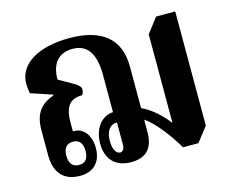

<svg xmlns="http://www.w3.org/2000/svg" viewBox="-85 -677 964 804"><g transform="rotate(-15 397.5 -274.5)"><path d="M170 10C228 10 263 -25 263 -86C263 -146 230 -178 193 -178H188V-214C188 -285 211 -314 264 -314C269 -319 272 -328 272 -336C272 -349 264 -357 245 -368L182 -404C182 -476 217 -512 275 -512C338 -512 371 -469 371 -372V-212C321 -210 285 -163 285 -99C285 -32 322 10 391 10C453 10 489 -21 489 -94V-148C529 -122 584 -51 616 6H683L732 -57V-552H649L600 -488V-104C570 -143 531 -179 489 -198V-379C489 -499 414 -559 274 -559C141 -559 51 -507 51 -421C51 -410 52 -397 55 -379L148 -348V-344C88 -323 62 -285 62 -216V-108C62 -30 101 10 170 10ZM357 -41C340 -41 327 -62 327 -98C327 -140 344 -166 376 -166V-72C376 -54 370 -41 357 -41ZM177 -35C148 -35 135 -55 135 -86C135 -117 148 -136 177 -136C205 -136 218 -117 218 -85C218 -54 206 -35 177 -35Z"/></g></svg>

Font: Noto Serif Thai Condensed
Style: Bold
Weight: 700
Width: 3
Designer: Monotype Design Team
Foundry: Monotype Imaging Inc.
Version: Version 2.002